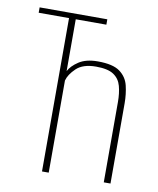

<svg xmlns="http://www.w3.org/2000/svg" viewBox="-71 -648 579 704"><g transform="rotate(10 218.5 -295.5)"><path d="M133 0V-571H20V-591H272V-571H158V-378Q168 -398 194.5 -415.5Q221 -433 265 -433Q321 -433 347 -414Q373 -395 380.5 -364Q388 -333 388 -298V0H363V-299Q363 -332 356 -358Q349 -384 327.5 -398.5Q306 -413 262 -413Q213 -413 188.5 -389.5Q164 -366 158 -343V0Z"/></g></svg>

Font: Alumni Sans Thin
Style: Regular
Weight: 100
Designer: Robert E. Leuschke
Foundry: Robert E. Leuschke
Version: Version 1.018